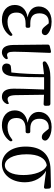

<svg xmlns="http://www.w3.org/2000/svg" viewBox="707 -1268 562 2016"><g transform="rotate(90 988.0 -260.0)"><path d="M188 1C259 1 319 -33 353 -82C358 -90 358 -98 353 -105C349 -112 340 -110 330 -101C294 -72 256 -58 209 -58C143 -58 112 -91 112 -152C112 -206 139 -248 230 -248C236 -248 241 -248 250 -248C263 -247 272 -252 272 -266V-278C272 -292 264 -298 251 -297C241 -297 233 -297 224 -297C148 -297 120 -334 120 -394C120 -454 152 -491 210 -491C216 -491 221 -491 226 -490L259 -449C280 -423 295 -418 314 -418C332 -418 346 -429 349 -449C350 -458 348 -465 342 -473C316 -505 261 -521 207 -521C99 -521 48 -457 48 -386C48 -331 82 -284 162 -269C68 -253 32 -197 32 -134C32 -51 96 1 188 1Z M530 1C561 1 586 -19 598 -38C602 -45 602 -50 599 -57C596 -62 588 -62 576 -57C571 -54 565 -53 559 -53C537 -53 523 -66 523 -126C523 -197 527 -279 535 -493C536 -504 535 -509 532 -512C529 -515 522 -515 512 -513L466 -502C455 -499 448 -493 448 -480L452 -120C453 -35 482 1 530 1Z M696 -1C746 -1 776 -40 781 -116C789 -218 791 -335 791 -442H920C919 -405 918 -368 916 -332C913 -254 911 -181 911 -122C911 -34 944 1 996 1C1028 1 1054 -16 1069 -45C1074 -54 1074 -61 1071 -68C1069 -74 1061 -71 1049 -65C1041 -61 1033 -59 1022 -59C997 -59 981 -78 979 -143L975 -441L1070 -437C1083 -436 1091 -443 1091 -457L1090 -488C1090 -500 1081 -508 1069 -508H794C725 -508 676 -495 635 -465C626 -458 623 -450 625 -441C627 -432 635 -427 647 -428L759 -441C758 -333 755 -215 741 -98C718 -97 698 -96 679 -93C670 -92 663 -89 657 -81C650 -72 647 -62 647 -48C647 -21 666 -1 696 -1Z M1295 1C1366 1 1426 -33 1460 -82C1465 -90 1465 -98 1460 -105C1456 -112 1447 -110 1437 -101C1401 -72 1363 -58 1316 -58C1250 -58 1219 -91 1219 -152C1219 -206 1246 -248 1337 -248C1343 -248 1348 -248 1357 -248C1370 -247 1379 -252 1379 -266V-278C1379 -292 1371 -298 1358 -297C1348 -297 1340 -297 1331 -297C1255 -297 1227 -334 1227 -394C1227 -454 1259 -491 1317 -491C1323 -491 1328 -491 1333 -490L1366 -449C1387 -423 1402 -418 1421 -418C1439 -418 1453 -429 1456 -449C1457 -458 1455 -465 1449 -473C1423 -505 1368 -521 1314 -521C1206 -521 1155 -457 1155 -386C1155 -331 1189 -284 1269 -269C1175 -253 1139 -197 1139 -134C1139 -51 1203 1 1295 1Z M1705 1C1810 1 1894 -95 1894 -241C1894 -343 1843 -424 1773 -463L1941 -441C1954 -439 1963 -447 1962 -460L1960 -494C1959 -506 1951 -514 1939 -514L1761 -510C1593 -507 1519 -406 1519 -248C1519 -95 1599 1 1705 1ZM1600 -259C1600 -378 1638 -458 1716 -470C1783 -447 1818 -338 1818 -224C1818 -99 1776 -30 1715 -30C1653 -30 1600 -112 1600 -259Z"/></g></svg>

Font: 寒蝉锦书宋 CompactLight
Style: Bold
Weight: 400
Width: 4
Designer: 寒蝉锦书宋{Warren} 思源宋体{Ryoko NISHIZUKA 西塚涼子 (kana & ideographs); Frank Grießhammer (Latin, Greek & Cyrillic); Wenlong ZHANG 
Foundry: Adobe & ChillType
Version: Version 2.000;Glyphs 3.1.1 (3135)